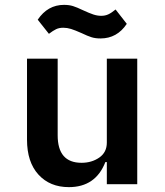

<svg xmlns="http://www.w3.org/2000/svg" viewBox="-20 -757 680 789"><path d="M419 -91H413Q373 12 263 12Q185 12 138 -39.5Q91 -91 91 -183V-516H217V-201Q217 -88 315 -88Q357 -88 388 -109.5Q419 -131 419 -171V-516H544V0H419ZM315 -621Q288 -633 272 -638Q256 -643 240 -643Q223 -643 210.5 -637Q198 -631 181 -618L135 -676Q176 -737 243 -737Q264 -737 280 -732Q296 -727 321 -715Q347 -703 363.5 -697.5Q380 -692 396 -692Q412 -692 425 -698Q438 -704 455 -718L501 -659Q461 -599 393 -599Q372 -599 356 -604Q340 -609 315 -621Z"/></svg>

Font: Writer SemiBold
Style: Regular
Weight: 600
Monospace: yes
Designer: Mike Abbink, Paul van der Laan, Pieter van Rosmalen
Foundry: Bold Monday
Version: Version 2.001 2020